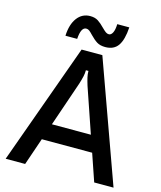

<svg xmlns="http://www.w3.org/2000/svg" viewBox="-139 -1073 979 1171"><g transform="rotate(15 351.0 -487.0)"><path d="M133 0H10L285 -763H416L691 0H569L510 -172H192ZM228 -276H474L377 -559Q368 -588 363.5 -608Q359 -628 359 -648H343Q343 -628 338.5 -608Q334 -588 325 -559ZM323 -865Q309 -880 300 -887Q291 -894 280 -894Q247 -894 242 -819H168Q171 -891 202 -932.5Q233 -974 284 -974Q314 -974 334 -961Q354 -948 376 -925Q391 -910 400.5 -903Q410 -896 421 -896Q435 -896 444.5 -914.5Q454 -933 455 -969H531Q526 -890 500 -852.5Q474 -815 420 -815Q387 -815 366.5 -828Q346 -841 323 -865Z"/></g></svg>

Font: Open Sauce Sans Medium
Style: Regular
Weight: 500
Designer: Alfredo Marco Pradil
Foundry: Creative Sauce Fz LLC
Version: Version 1.477